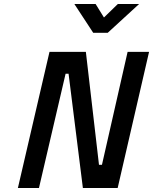

<svg xmlns="http://www.w3.org/2000/svg" viewBox="-20 -946 770 966"><path d="M680 -926 522 -781H449L354 -926H461L503 -858L573 -926ZM70 0 229 -685H412L478 -117H493L622 -685H730L572 0H397L325 -575H310L176 0Z"/></svg>

Font: Titillium Web SemiBold
Style: Italic
Weight: 600
Italic angle: -13°
Version: Version 1.002;PS 57.000;hotconv 1.0.70;makeotf.lib2.5.55311